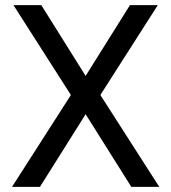

<svg xmlns="http://www.w3.org/2000/svg" viewBox="-20 -731 669 751"><path d="M141.6 -710.9H32.7L257.3 -359.4L26.9 0H136.2L314.9 -284.2L493.7 0H603L372.6 -359.4L597.2 -710.9H488.3L314.9 -434.1Z"/></svg>

Font: Bert Sans
Style: Regular
Weight: 400
Designer: Christian Robertson (Google), Cristiano Sobral
Foundry: Google, Cristiano Sobral
Version: Version 3.101